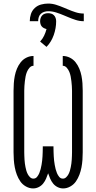

<svg xmlns="http://www.w3.org/2000/svg" viewBox="-20 -1049 540 1077"><path d="M166 8Q145 8 125.5 -3Q106 -14 94 -31.5Q82 -49 74.5 -69Q67 -89 63 -110Q59 -131 57.5 -152.5Q56 -174 56 -195V-540Q56 -561 57.5 -582Q59 -603 63 -623.5Q67 -644 75 -663.5Q83 -683 96 -699.5Q109 -716 128 -725.5Q147 -735 168 -735V-680Q155 -680 145.5 -669Q136 -658 131 -645.5Q126 -633 123.5 -620Q121 -607 119.5 -593.5Q118 -580 117 -566.5Q116 -553 116 -540V-195Q116 -185 116.5 -174.5Q117 -164 117.5 -153.5Q118 -143 119.5 -132.5Q121 -122 123 -111.5Q125 -101 128 -91Q131 -81 136 -71.5Q141 -62 149 -54.5Q157 -47 167 -47Q180 -47 188 -57Q196 -67 200.5 -78Q205 -89 208 -100.5Q211 -112 213 -124Q215 -136 216.5 -148Q218 -160 218.5 -172Q219 -184 219.5 -196Q220 -208 220 -221V-228H280V-221Q280 -208 280.5 -196Q281 -184 281.5 -172Q282 -160 283.5 -148Q285 -136 287 -124Q289 -112 292 -100.5Q295 -89 299.5 -78Q304 -67 312 -57Q320 -47 333 -47Q343 -47 351 -54.5Q359 -62 364 -71.5Q369 -81 372 -91Q375 -101 377 -111.5Q379 -122 380.5 -132.5Q382 -143 382.5 -153.5Q383 -164 383.5 -174.5Q384 -185 384 -195V-540Q384 -553 383 -566.5Q382 -580 380.5 -593.5Q379 -607 376.5 -620Q374 -633 369 -645.5Q364 -658 354.5 -669Q345 -680 332 -680V-735Q353 -735 372 -725.5Q391 -716 404 -699.5Q417 -683 425 -663.5Q433 -644 437 -623.5Q441 -603 442.5 -582Q444 -561 444 -540V-195Q444 -174 442.5 -152.5Q441 -131 437 -110Q433 -89 425.5 -69Q418 -49 406 -31.5Q394 -14 374.5 -3Q355 8 334 8Q318 8 303 0.5Q288 -7 278 -19.5Q268 -32 261.5 -47Q255 -62 250 -77Q245 -62 238.5 -47Q232 -32 222 -19.5Q212 -7 197 0.5Q182 8 166 8ZM450 -930Q427 -930 405 -937Q383 -944 362 -953L338 -963Q317 -972 295 -979Q273 -986 250 -986Q239 -986 228 -982.5Q217 -979 209 -971.5Q201 -964 197.5 -953Q194 -942 194 -930H147Q147 -951 153.5 -970.5Q160 -990 175 -1004Q190 -1018 210 -1023.5Q230 -1029 250 -1029Q273 -1029 295 -1022Q317 -1015 338 -1006L362 -996Q383 -987 405 -980Q427 -973 450 -973ZM241 -786 205 -816Q219 -831 227.5 -849Q236 -867 241 -886Q233 -888 226 -891.5Q219 -895 214 -901Q209 -907 207 -915Q205 -923 205 -930Q205 -939 208 -948Q211 -957 217.5 -963.5Q224 -970 232.5 -972.5Q241 -975 250 -975Q259 -975 267.5 -972.5Q276 -970 282.5 -963.5Q289 -957 292 -948Q295 -939 295 -930Q295 -891 281.5 -852.5Q268 -814 241 -786Z"/></svg>

Font: Iosevka Slab Light
Style: Regular
Weight: 300
Monospace: yes
Designer: Belleve Invis
Foundry: Belleve Invis
Version: Version 11.1.0; ttfautohint (v1.8.3)